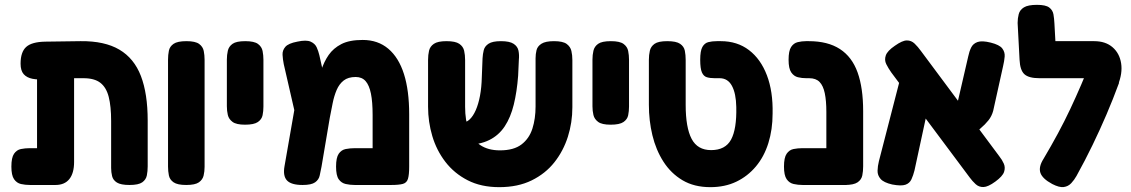

<svg xmlns="http://www.w3.org/2000/svg" viewBox="-20 -755 4671 793"><path d="M104 9Q84 9 66.5 5Q49 1 38 -15Q27 -31 27 -67Q27 -104 38 -120Q49 -136 66.5 -139.5Q84 -143 103 -143H133V-483L232 -434Q198 -430 168 -427.5Q138 -425 114.5 -429.5Q91 -434 78 -448.5Q65 -463 65 -492Q65 -540 88 -561Q111 -582 167 -583L313 -585Q412 -586 473 -550Q534 -514 562 -441Q590 -368 590 -257V-68Q590 -48 586.5 -30.5Q583 -13 567.5 -2Q552 9 515 9Q479 9 463 -1Q447 -11 443 -27.5Q439 -44 439 -61V-255Q439 -316 429 -355Q419 -394 394.5 -413Q370 -432 325 -432H286V-86Q286 -40 266.5 -15.5Q247 9 209 9Z M749 9Q713 9 697 -2Q681 -13 677.5 -30.5Q674 -48 674 -67V-509Q674 -528 677.5 -545.5Q681 -563 697 -574Q713 -585 750 -585Q787 -585 802.5 -573.5Q818 -562 821.5 -544.5Q825 -527 825 -508V-66Q825 -47 821 -30Q817 -13 801.5 -2Q786 9 749 9Z M992 -240Q956 -240 940.5 -251.5Q925 -263 921 -280Q917 -297 917 -316V-509Q917 -528 921 -545.5Q925 -563 940.5 -574Q956 -585 993 -585Q1030 -585 1045.5 -573.5Q1061 -562 1064.5 -544.5Q1068 -527 1068 -508V-315Q1068 -296 1064.5 -279Q1061 -262 1045 -251Q1029 -240 992 -240Z M1670 -283V-67Q1670 -33 1665 -16.5Q1660 0 1644 4.5Q1628 9 1595 9H1445Q1426 9 1408 5Q1390 1 1379 -14.5Q1368 -30 1368 -67Q1368 -104 1379 -120Q1390 -136 1408 -139.5Q1426 -143 1446 -143H1519V-280Q1519 -334 1512 -368.5Q1505 -403 1490 -420Q1475 -437 1449 -437Q1418 -437 1399.5 -422.5Q1381 -408 1370.5 -383.5Q1360 -359 1354 -329Q1348 -299 1342 -268L1308 -67Q1304 -48 1300.5 -30.5Q1297 -13 1281.5 -2Q1266 9 1230 9Q1183 9 1165.5 -9.5Q1148 -28 1155 -68L1207 -366L1259 -307Q1274 -346 1284.5 -386.5Q1295 -427 1306.5 -463.5Q1318 -500 1337.5 -528Q1357 -556 1390 -573Q1423 -590 1478 -590Q1541 -590 1584 -553.5Q1627 -517 1648.5 -449Q1670 -381 1670 -283ZM1216 -211 1152 -490Q1148 -510 1147 -528.5Q1146 -547 1158.5 -561.5Q1171 -576 1208 -583Q1245 -591 1263 -583Q1281 -575 1288 -559.5Q1295 -544 1299 -527L1343 -330Z M2042 18Q1967 18 1911.5 -10.5Q1856 -39 1819.5 -86.5Q1783 -134 1765.5 -193Q1748 -252 1748 -314V-508Q1748 -528 1752 -545.5Q1756 -563 1772 -574Q1788 -585 1824 -585Q1861 -585 1877 -574Q1893 -563 1897 -545.5Q1901 -528 1901 -507V-314Q1901 -257 1916.5 -217Q1932 -177 1964 -155.5Q1996 -134 2045 -134Q2102 -134 2134 -158.5Q2166 -183 2179 -224Q2192 -265 2192 -315V-514Q2192 -532 2196 -548Q2200 -564 2216.5 -574.5Q2233 -585 2268 -585Q2305 -585 2320.5 -573.5Q2336 -562 2340 -544.5Q2344 -527 2344 -507V-312Q2344 -249 2325.5 -190.5Q2307 -132 2270 -85Q2233 -38 2176 -10Q2119 18 2042 18ZM1852 -157 1846 -248H1887Q1905 -248 1919.5 -261.5Q1934 -275 1945 -300Q1956 -325 1962.5 -359.5Q1969 -394 1970 -437L1973 -514Q1974 -532 1978 -548Q1982 -564 1998 -574.5Q2014 -585 2049 -585Q2085 -585 2101.5 -574Q2118 -563 2121.5 -545.5Q2125 -528 2123 -508L2120 -442Q2115 -376 2102 -323Q2089 -270 2064.5 -233Q2040 -196 2000.5 -176.5Q1961 -157 1905 -157Z M2502 -240Q2466 -240 2450.5 -251.5Q2435 -263 2431 -280Q2427 -297 2427 -316V-509Q2427 -528 2431 -545.5Q2435 -563 2450.5 -574Q2466 -585 2503 -585Q2540 -585 2555.5 -573.5Q2571 -562 2574.5 -544.5Q2578 -527 2578 -508V-315Q2578 -296 2574.5 -279Q2571 -262 2555 -251Q2539 -240 2502 -240Z M2914 18Q2847 18 2799 -10.5Q2751 -39 2720 -87.5Q2689 -136 2674.5 -196.5Q2660 -257 2660 -322V-508Q2660 -528 2664 -545.5Q2668 -563 2683.5 -574Q2699 -585 2736 -585Q2773 -585 2789 -574Q2805 -563 2808.5 -545.5Q2812 -528 2812 -507V-322Q2812 -228 2836.5 -181.5Q2861 -135 2917 -135Q2976 -135 2999.5 -178.5Q3023 -222 3021 -313Q3020 -369 3003 -400.5Q2986 -432 2952 -432H2932Q2913 -432 2899.5 -436Q2886 -440 2879 -456Q2872 -472 2872 -508Q2872 -545 2881 -561Q2890 -577 2905.5 -581Q2921 -585 2941 -585H2957Q3025 -585 3073.5 -548Q3122 -511 3147.5 -444Q3173 -377 3171 -286Q3171 -220 3153.5 -164Q3136 -108 3102 -67.5Q3068 -27 3021 -4.5Q2974 18 2914 18Z M3469 9Q3434 9 3417.5 -1Q3401 -11 3397 -27.5Q3393 -44 3393 -61V-293Q3393 -339 3386.5 -370Q3380 -401 3365 -416.5Q3350 -432 3322 -432H3310Q3292 -432 3275.5 -436Q3259 -440 3248 -456Q3237 -472 3237 -508Q3237 -545 3247.5 -561Q3258 -577 3275 -581Q3292 -585 3309 -585H3320Q3399 -585 3449 -552.5Q3499 -520 3522 -456Q3545 -392 3545 -296V-68Q3545 -48 3541.5 -30.5Q3538 -13 3522 -2Q3506 9 3469 9ZM3295 9Q3276 9 3258 5Q3240 1 3229 -15Q3218 -31 3218 -67Q3218 -104 3229 -120Q3240 -136 3257.5 -139.5Q3275 -143 3294 -143H3478L3477 9Z M4091 -5Q4061 17 4042 17.5Q4023 18 4009.5 5.5Q3996 -7 3985 -22L3661 -456Q3649 -473 3640.5 -490Q3632 -507 3638.5 -526Q3645 -545 3676 -566Q3707 -588 3725.5 -588Q3744 -588 3757.5 -575Q3771 -562 3784 -544L4107 -110Q4119 -95 4126 -79Q4133 -63 4127 -45Q4121 -27 4091 -5ZM3665 7Q3630 -1 3617 -16Q3604 -31 3604.5 -50Q3605 -69 3610 -89L3699 -434L3827 -375L3757 -51Q3752 -31 3744.5 -14.5Q3737 2 3719.5 8Q3702 14 3665 7ZM3981 -180 3917 -254 3979 -522Q3983 -542 3991 -558.5Q3999 -575 4017.5 -581.5Q4036 -588 4072 -579Q4108 -570 4119.5 -555Q4131 -540 4129.5 -521.5Q4128 -503 4123 -482L4082 -297Q4076 -275 4062.5 -258Q4049 -241 4029 -224Q4009 -207 3981 -180Z M4326 5Q4285 -17 4277 -41.5Q4269 -66 4290 -99Q4322 -153 4349.5 -204Q4377 -255 4400.5 -305Q4424 -355 4445.5 -405Q4467 -455 4487 -506L4602 -413Q4577 -345 4550 -282Q4523 -219 4492.5 -156Q4462 -93 4426 -28Q4417 -12 4404.5 1.5Q4392 15 4373.5 17.5Q4355 20 4326 5ZM4597 -403 4498 -432H4273Q4229 -432 4211 -448.5Q4193 -465 4191 -508L4183 -660Q4183 -679 4187.5 -696.5Q4192 -714 4209 -724.5Q4226 -735 4263 -735Q4299 -735 4313.5 -724Q4328 -713 4331 -695.5Q4334 -678 4335 -658L4339 -585H4499Q4546 -585 4575 -560Q4604 -535 4610.5 -493.5Q4617 -452 4597 -403Z"/></svg>

Font: Fredoka SemiCondensed SemiBold
Style: Regular
Weight: 600
Width: 4
Designer: Ben Nathan
Foundry: Milena B. Brandão, Ben Nathan
Version: Version 2.001